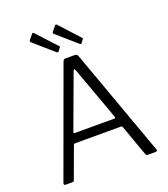

<svg xmlns="http://www.w3.org/2000/svg" viewBox="-169 -1081 1053 1200"><g transform="rotate(-20 358.0 -481.0)"><path d="M57 0Q52 0 49.5 -4Q47 -8 49 -14L310 -729Q313 -736 317 -739Q321 -742 328 -742H388Q405 -742 409 -729L667 -14Q670 -9 667 -4.5Q664 0 658 0H607Q595 0 592 -9L518 -215Q517 -219 515 -221Q513 -223 507 -223H203Q195 -223 192 -215L116 -8Q115 -4 112 -2Q109 0 103 0H57ZM485 -284Q496 -284 492 -295L363 -650Q359 -659 355.5 -659Q352 -659 348 -649L217 -294Q213 -284 222 -284ZM184 -958Q190 -965 196 -959L317 -828Q323 -822 316 -816L303 -799Q300 -794 296.5 -794Q293 -794 288 -798L161 -909Q155 -915 154.5 -918Q154 -921 158 -926ZM337 -958Q343 -965 349 -959L469 -828Q476 -822 469 -816L456 -799Q453 -794 449.5 -794Q446 -794 441 -798L314 -909Q307 -915 307 -918Q307 -921 311 -926Z"/></g></svg>

Font: Libre Franklin Light
Style: Regular
Weight: 300
Designer: Pablo Impallari, Rodrigo Fuenzalida, Nhung Nguyen
Foundry: Impallari Type
Version: Version 3.000